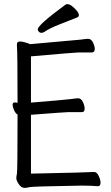

<svg xmlns="http://www.w3.org/2000/svg" viewBox="-20 -900 540 930"><path d="M454 2Q422 -1 377 -1Q132 3 122.5 6.5Q113 10 98 10Q83 10 71 -8Q59 -26 59 -37Q59 -45 62 -58.5Q65 -72 65 -345Q54 -352 47.5 -367.5Q41 -383 41 -393Q41 -404 53 -404L65 -402Q65 -643 62 -679V-685Q62 -699 76 -699Q86 -699 97 -696Q108 -693 117 -690L125 -686L370 -708Q399 -712 406 -712Q422 -712 430.5 -694Q439 -676 439 -663Q439 -646 425 -646H361Q346 -646 130 -627V-403Q301 -417 322 -420Q350 -424 358 -424Q373 -424 381.5 -406Q390 -388 390 -374Q390 -357 377 -357H313Q299 -357 130 -344V-59Q418 -65 436 -67Q449 -67 458 -48Q467 -29 467 -15Q467 2 454 2ZM181 -741Q173 -741 168 -746.5Q163 -752 163 -758Q163 -779 298 -878Q301 -880 306 -880Q317 -880 329.5 -870Q342 -860 352 -848Q362 -836 362 -826Q362 -820 355 -816Q311 -798 267.5 -781.5Q224 -765 194 -745Q187 -741 181 -741Z"/></svg>

Font: LXGW WenKai Mono Lite
Style: Regular
Weight: 400
Monospace: yes
Designer: LXGW / Fontworks Inc.
Foundry: LXGW / Fontworks Inc.
Version: Version 1.520; June 14, 2025